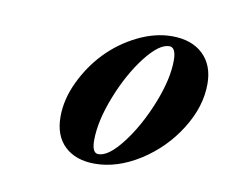

<svg xmlns="http://www.w3.org/2000/svg" viewBox="-44 -584 440 373"><g transform="rotate(10 176.0 -397.0)"><path d="M163.1 -261.7Q125.5 -261.7 103.8 -282.2Q82 -302.7 82 -340.3Q82 -374.5 98.6 -409.4Q115.2 -444.3 141.1 -471.2Q167 -498 201.2 -514.9Q235.4 -531.7 268.6 -531.7Q307.6 -531.7 329.8 -510.5Q352.1 -489.3 352.1 -452.1Q352.1 -407.2 324.2 -362.8Q296.4 -318.4 252 -290Q207.5 -261.7 163.1 -261.7ZM167 -281.2Q187 -281.2 213.9 -316.2Q240.7 -351.1 260.3 -400.1Q279.8 -449.2 279.8 -485.8Q279.8 -511.7 266.6 -511.7Q246.6 -511.7 219.7 -477.1Q192.9 -442.4 173.6 -393.3Q154.3 -344.2 154.3 -306.2Q154.3 -281.2 167 -281.2Z"/></g></svg>

Font: Elstob 14pt SemiBold
Style: Italic
Weight: 600
Italic angle: -20°
Designer: Peter S. Baker
Version: Version 1.015